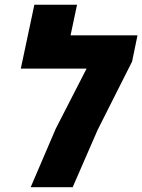

<svg xmlns="http://www.w3.org/2000/svg" viewBox="-20 -777 591 797"><path d="M107.4 0 211.4 -242.7 339.4 -492.2H66.4L122.6 -757.3H299.8L272.9 -630.4H550.8L528.3 -521.5L385.3 -237.8L281.7 0Z"/></svg>

Font: Open Sans SemiCondensed ExtraBold
Style: Italic
Weight: 800
Width: 4
Italic angle: -12°
Designer: Monotype Design Team
Foundry: Monotype Imaging Inc.
Version: Version 3.003